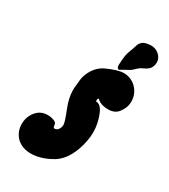

<svg xmlns="http://www.w3.org/2000/svg" viewBox="-165 -737 722 819"><g transform="rotate(30 196.0 -328.0)"><path d="M290 -510.7 266.6 -497.1Q255.9 -499 255.9 -514.6Q255.9 -517.6 256.3 -522.5Q256.8 -527.3 256.8 -530.3Q257.8 -565.4 268.6 -591.8Q271.5 -597.7 275.4 -610.4Q279.3 -623 281.7 -629.4Q284.2 -635.7 291 -642.6Q297.9 -649.4 307.6 -652.3Q315.4 -654.3 322.3 -655.3Q329.1 -656.2 335 -656.2Q361.3 -656.2 379.9 -635.7Q391.6 -622.1 391.6 -604.5Q391.6 -595.7 388.7 -587.9Q384.8 -575.2 376 -567.9Q367.2 -560.5 356 -555.7Q344.7 -550.8 339.8 -546.9Q332 -541 325.2 -534.2Q318.4 -527.3 312 -522.9Q305.7 -518.6 290 -510.7ZM250 -332Q273.4 -332 288.1 -296.9Q305.7 -254.9 305.7 -211.9Q305.7 -169.9 289.1 -122.1Q263.7 -51.8 212.9 -26.4Q164.1 0 119.1 0Q79.1 0 51.8 -23.4Q23.4 -50.8 23.4 -90.8Q23.4 -126 44.9 -152.3Q66.4 -178.7 100.6 -178.7Q113.3 -178.7 120.1 -176.8Q132.8 -173.8 138.7 -169.9Q144.5 -166 145.5 -162.6Q146.5 -159.2 147.5 -152.3Q148.4 -136.7 167 -146.5Q179.7 -158.2 179.7 -175.8Q179.7 -189.5 160.2 -237.8Q140.6 -286.1 140.6 -322.3Q140.6 -336.9 141.6 -343.8Q142.6 -347.7 143.6 -363.8Q144.5 -379.9 147.5 -391.6Q150.4 -403.3 157.2 -417Q176.8 -456.1 212.9 -472.7Q264.6 -496.1 293 -496.1Q325.2 -496.1 350.6 -474.6Q380.9 -446.3 380.9 -406.2Q380.9 -375 359.4 -348.6Q342.8 -328.1 311.5 -328.1Q272.5 -328.1 253.9 -348.6Q247.1 -341.8 250 -332Z"/></g></svg>

Font: Essays1743
Style: BoldItalic
Weight: 700
Italic angle: -10°
Designer: Based on the typeface in a 1743 English translation of the essays of Montaigne.  PostScript/TrueType font designed by Jo
Version: Version 002.100